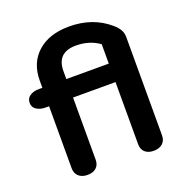

<svg xmlns="http://www.w3.org/2000/svg" viewBox="-133 -857 941 986"><g transform="rotate(-20 337.0 -364.5)"><path d="M114 -50V-389H96Q66 -389 46 -402Q26 -415 26 -439Q26 -464 46 -477Q66 -490 96 -490H114V-529Q114 -626 177.5 -682.5Q241 -739 350 -739Q479 -739 567 -663Q589 -644 598.5 -626.5Q608 -609 608 -587V-50Q608 -22 590 -6Q572 10 542 10Q512 10 494.5 -5.5Q477 -21 477 -50V-389H245V-50Q245 -21 227.5 -5.5Q210 10 180 10Q150 10 132 -6Q114 -22 114 -50ZM477 -490V-596Q423 -635 350 -635Q245 -635 245 -533V-490Z"/></g></svg>

Font: Kodchasan
Style: Bold
Weight: 700
Designer: Katatrad Aksorn Co.,Ltd.
Foundry: Cadson Demak Co.,Ltd.
Version: Version 1.000; ttfautohint (v1.6)